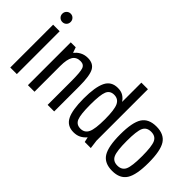

<svg xmlns="http://www.w3.org/2000/svg" viewBox="-56 -1215 1709 1709"><g transform="rotate(45 798.5 -360.0)"><path d="M162 0V-539.3H79.4V0ZM67.9 -666.4Q67.9 -643.9 83.2 -628.9Q98.6 -613.9 120.7 -613.9Q142.9 -613.9 157.9 -628.9Q172.9 -643.9 172.9 -666.4Q172.9 -688.9 157.9 -704.2Q142.9 -719.6 120.7 -719.6Q98.6 -719.6 83.2 -704.2Q67.9 -688.9 67.9 -666.4Z M301.6 0H384.1V-323.4Q384.1 -408.4 407.4 -445.6Q430.6 -482.9 481.7 -482.9Q524.4 -482.9 537 -447.2Q549.6 -411.6 549.6 -298.6V0H632.1V-315.1Q632.1 -448.3 604.7 -498.8Q577.3 -549.3 507.6 -549.3Q484.6 -549.3 465.7 -544.1Q446.9 -538.9 431.6 -530.2Q416.3 -521.6 404.1 -510.7Q392 -499.9 382.1 -487.6L363.9 -539.3H301.6Z M999.6 -730V-487.6Q981.3 -515.4 954.2 -532.4Q927.1 -549.3 885.4 -549.3Q802.9 -549.3 769.4 -479.9Q735.9 -410.6 735.9 -268Q735.9 -122.4 769.8 -56.2Q803.7 10 884.4 10Q923 10 952.3 -4.6Q981.6 -19.1 1005.9 -47.9L1016.7 0H1093.1L1082.4 -83.1V-730ZM1001.3 -269.1Q1001.3 -147.6 979.3 -102Q957.3 -56.4 905.4 -56.4Q853.4 -56.4 834.9 -101.5Q816.4 -146.6 816.4 -270.9Q816.4 -393 834.9 -437.9Q853.4 -482.9 905.1 -482.9Q957.3 -482.9 979.3 -437Q1001.3 -391.1 1001.3 -269.1Z M1191.9 -270.6Q1191.9 -118.7 1232.5 -54.4Q1273.2 10 1370.7 10Q1467.9 10 1508.9 -54.4Q1549.9 -118.7 1549.9 -270.6Q1549.9 -422.4 1508.9 -485.9Q1467.9 -549.3 1370.7 -549.3Q1273.6 -549.3 1232.7 -485.9Q1191.9 -422.4 1191.9 -270.6ZM1274.4 -271Q1274.4 -395.4 1294.7 -439.1Q1315 -482.9 1370.7 -482.9Q1426.4 -482.9 1446.9 -439.1Q1467.3 -395.4 1467.3 -271Q1467.3 -145.9 1446.9 -101.1Q1426.4 -56.4 1370.7 -56.4Q1315 -56.4 1294.7 -101.1Q1274.4 -145.9 1274.4 -271Z"/></g></svg>

Font: Secuela Black
Style: Regular
Weight: 900
Designer: Fernando Haro
Foundry: deFharo
Version: Version 1.704